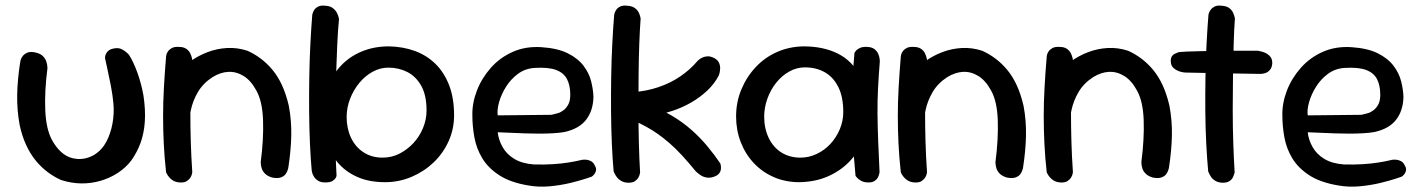

<svg xmlns="http://www.w3.org/2000/svg" viewBox="-20 -670 5219 704"><path d="M204 -10Q179 -21 155.5 -38.5Q132 -56 112 -80Q92 -104 76.5 -137Q61 -170 52 -212Q42 -266 43 -322Q44 -378 54 -442Q54 -442 55.5 -449Q57 -456 63 -464Q69 -472 80.5 -477Q92 -482 112 -477Q129 -473 138 -463.5Q147 -454 150 -444Q153 -434 153.5 -427Q154 -420 154 -420Q143 -335 146 -265.5Q149 -196 171 -156Q186 -129 204.5 -112.5Q223 -96 244 -90.5Q265 -85 285.5 -88Q306 -91 325 -102Q354 -120 370 -150.5Q386 -181 392.5 -217.5Q399 -254 396 -289Q393 -322 386.5 -355.5Q380 -389 374 -416Q368 -443 365 -457Q365 -457 365.5 -462Q366 -467 369 -473.5Q372 -480 379.5 -485.5Q387 -491 402 -493Q417 -495 428.5 -488.5Q440 -482 446.5 -475.5Q453 -469 453 -469Q470 -442 484 -403Q498 -364 506 -320Q514 -266 511 -223.5Q508 -181 495.5 -146.5Q483 -112 461 -81Q441 -55 412 -36Q383 -17 348.5 -7Q314 3 277.5 2.5Q241 2 204 -10Z M978 -19Q961 -24 952 -33Q943 -42 940 -51.5Q937 -61 936.5 -68.5Q936 -76 936 -76Q947 -160 944.5 -229.5Q942 -299 920 -338Q900 -375 873 -391.5Q846 -408 817 -406.5Q788 -405 759 -387Q725 -365 706 -333Q687 -301 679.5 -265Q672 -229 671 -195Q672 -163 672 -137Q672 -111 673 -91Q674 -71 675 -58Q675 -58 674.5 -54Q674 -50 672 -44Q670 -38 663.5 -33Q657 -28 643 -27Q631 -26 622 -32Q613 -38 607.5 -44Q602 -50 602 -50Q591 -68 590.5 -85Q590 -102 591.5 -123Q593 -144 588 -174Q586 -211 586.5 -241.5Q587 -272 591 -299.5Q595 -327 604 -351Q613 -375 629 -398Q649 -424 678 -445Q707 -466 741.5 -479Q776 -492 813 -494Q850 -496 887 -484Q912 -473 935.5 -455.5Q959 -438 979 -414Q999 -390 1014 -357.5Q1029 -325 1039 -282Q1049 -229 1048 -174Q1047 -119 1037 -54Q1037 -54 1035 -47Q1033 -40 1027.5 -32Q1022 -24 1010 -19.5Q998 -15 978 -19ZM639 -1Q625 -2 615.5 -7.5Q606 -13 600 -20.5Q594 -28 591.5 -33Q589 -38 589 -38Q583 -92 580.5 -143Q578 -194 578 -244.5Q578 -295 581 -349Q584 -403 589 -463Q589 -463 590 -468.5Q591 -474 595.5 -481Q600 -488 609.5 -493.5Q619 -499 636 -498Q653 -498 663 -491Q673 -484 677.5 -474.5Q682 -465 683.5 -458Q685 -451 685 -451Q682 -401 680 -353Q678 -305 678 -255Q678 -205 679.5 -151.5Q681 -98 685 -39Q685 -39 684 -33Q683 -27 678.5 -19.5Q674 -12 665 -6Q656 0 639 -1Z M1392 -2Q1333 -2 1289.5 -21.5Q1246 -41 1218 -74.5Q1190 -108 1176.5 -152Q1163 -196 1163 -246Q1163 -301 1180.5 -348Q1198 -395 1230 -429Q1262 -463 1307 -481.5Q1352 -500 1406 -500Q1458 -499 1501.5 -483Q1545 -467 1577 -435.5Q1609 -404 1627 -357Q1645 -310 1645 -247Q1645 -197 1625 -152.5Q1605 -108 1570 -74.5Q1535 -41 1489 -21.5Q1443 -2 1392 -2ZM1173 -1Q1156 -1 1146 -7.5Q1136 -14 1131 -22.5Q1126 -31 1124.5 -37.5Q1123 -44 1123 -44Q1119 -87 1116.5 -143Q1114 -199 1113.5 -261Q1113 -323 1114 -386Q1115 -449 1118 -508Q1121 -567 1125 -616Q1125 -616 1126.5 -621.5Q1128 -627 1132.5 -634Q1137 -641 1147 -646Q1157 -651 1173 -649Q1190 -648 1200 -640.5Q1210 -633 1215 -623.5Q1220 -614 1221.5 -607Q1223 -600 1223 -600Q1219 -560 1216.5 -504.5Q1214 -449 1212 -386Q1210 -323 1210 -258.5Q1210 -194 1210.5 -134Q1211 -74 1214 -25Q1214 -25 1211.5 -19Q1209 -13 1200 -7Q1191 -1 1173 -1ZM1383 -92Q1416 -92 1444.5 -106.5Q1473 -121 1495.5 -145Q1518 -169 1531 -200.5Q1544 -232 1544 -265Q1544 -321 1524.5 -355.5Q1505 -390 1473.5 -406Q1442 -422 1404 -422Q1374 -422 1346.5 -407Q1319 -392 1297.5 -366Q1276 -340 1263.5 -307.5Q1251 -275 1251 -241Q1251 -199 1267 -165Q1283 -131 1313 -111.5Q1343 -92 1383 -92Z M1917 10Q1851 -1 1810.5 -27.5Q1770 -54 1748.5 -89.5Q1727 -125 1719.5 -166Q1712 -207 1712 -247Q1711 -292 1728.5 -337.5Q1746 -383 1779.5 -421Q1813 -459 1860.5 -480Q1908 -501 1966 -497Q2025 -493 2062 -474.5Q2099 -456 2119.5 -429Q2140 -402 2147.5 -372Q2155 -342 2156 -315Q2155 -265 2129.5 -231.5Q2104 -198 2050 -186Q2034 -183 2009.5 -181.5Q1985 -180 1957.5 -180Q1930 -180 1903.5 -181Q1877 -182 1854.5 -183Q1832 -184 1818.5 -184.5Q1805 -185 1805 -185Q1808 -157 1823 -130.5Q1838 -104 1866.5 -87Q1895 -70 1938 -67Q1975 -66 2007 -68Q2039 -70 2063.5 -74Q2088 -78 2101 -81Q2114 -84 2114 -84Q2114 -84 2119.5 -84.5Q2125 -85 2132.5 -84Q2140 -83 2148 -78.5Q2156 -74 2161 -63Q2167 -53 2165.5 -45.5Q2164 -38 2160 -32.5Q2156 -27 2152.5 -24.5Q2149 -22 2149 -22Q2149 -22 2128 -15Q2107 -8 2072.5 0.5Q2038 9 1997 13Q1956 17 1917 10ZM1805 -247 2001 -249Q2001 -249 2008 -250.5Q2015 -252 2025.5 -255Q2036 -258 2046.5 -266Q2057 -274 2064 -287.5Q2071 -301 2071 -322Q2071 -357 2059 -380Q2047 -403 2019 -413.5Q1991 -424 1941 -421Q1906 -419 1879.5 -399.5Q1853 -380 1835.5 -352Q1818 -324 1810 -295.5Q1802 -267 1805 -247Z M2598 -22Q2584 -17 2571.5 -19Q2559 -21 2550 -27Q2541 -33 2536 -37.5Q2531 -42 2531 -42Q2504 -75 2480.5 -100.5Q2457 -126 2435 -145Q2413 -164 2392.5 -178.5Q2372 -193 2350 -205Q2328 -217 2304 -228L2292 -331Q2349 -335 2394.5 -350.5Q2440 -366 2476 -391Q2512 -416 2538 -447Q2538 -447 2542.5 -451Q2547 -455 2555.5 -459Q2564 -463 2574.5 -463.5Q2585 -464 2599 -457Q2612 -450 2616.5 -439.5Q2621 -429 2620.5 -418.5Q2620 -408 2618 -401Q2616 -394 2616 -394Q2600 -363 2573.5 -338Q2547 -313 2514 -294Q2481 -275 2444 -263Q2407 -251 2368 -246L2364 -280Q2406 -268 2444 -245.5Q2482 -223 2514.5 -194.5Q2547 -166 2573.5 -134Q2600 -102 2621 -71Q2621 -71 2622.5 -65.5Q2624 -60 2623.5 -51.5Q2623 -43 2617.5 -35Q2612 -27 2598 -22ZM2285 0Q2269 0 2258 -6.5Q2247 -13 2241 -21.5Q2235 -30 2232.5 -36Q2230 -42 2230 -42Q2226 -85 2223.5 -141.5Q2221 -198 2220.5 -260.5Q2220 -323 2221 -386Q2222 -449 2225 -508Q2228 -567 2232 -616Q2232 -616 2233.5 -621.5Q2235 -627 2239.5 -634Q2244 -641 2254 -646Q2264 -651 2280 -649Q2297 -648 2307 -641Q2317 -634 2321.5 -625Q2326 -616 2327.5 -609Q2329 -602 2329 -602Q2326 -563 2324 -509Q2322 -455 2321.5 -393.5Q2321 -332 2321 -269Q2321 -206 2322.5 -146.5Q2324 -87 2327 -38Q2327 -38 2326 -32.5Q2325 -27 2321 -19.5Q2317 -12 2308.5 -6Q2300 0 2285 0Z M2911 -2Q2860 -2 2817.5 -20.5Q2775 -39 2744 -72Q2713 -105 2696 -149Q2679 -193 2679 -243Q2679 -296 2698.5 -342.5Q2718 -389 2751.5 -424.5Q2785 -460 2829.5 -479.5Q2874 -499 2926 -500Q2999 -500 3052 -473.5Q3105 -447 3133.5 -391.5Q3162 -336 3162 -250Q3162 -200 3144.5 -155.5Q3127 -111 3094 -77Q3061 -43 3015 -23Q2969 -3 2911 -2ZM2915 -92Q2946 -92 2974.5 -105.5Q3003 -119 3024.5 -142Q3046 -165 3059 -195.5Q3072 -226 3072 -259Q3072 -315 3053.5 -351.5Q3035 -388 3003.5 -405.5Q2972 -423 2931 -423Q2901 -423 2873.5 -407.5Q2846 -392 2825.5 -366Q2805 -340 2793.5 -307.5Q2782 -275 2782 -242Q2782 -199 2798.5 -164.5Q2815 -130 2845 -111Q2875 -92 2915 -92ZM3165 -1Q3148 -1 3137.5 -7Q3127 -13 3122 -19Q3117 -25 3117 -25Q3110 -98 3106 -170.5Q3102 -243 3104 -319Q3106 -395 3113 -476Q3113 -476 3117 -482Q3121 -488 3131.5 -493.5Q3142 -499 3161 -498Q3178 -497 3187.5 -489Q3197 -481 3201 -470.5Q3205 -460 3205.5 -452.5Q3206 -445 3206 -445Q3202 -394 3199.5 -347Q3197 -300 3197.5 -252.5Q3198 -205 3200 -153Q3202 -101 3205 -39Q3205 -39 3204 -33.5Q3203 -28 3199.5 -20.5Q3196 -13 3187.5 -7Q3179 -1 3165 -1Z M3672 -19Q3655 -24 3646 -33Q3637 -42 3634 -51.5Q3631 -61 3630.5 -68.5Q3630 -76 3630 -76Q3641 -160 3638.5 -229.5Q3636 -299 3614 -338Q3594 -375 3567 -391.5Q3540 -408 3511 -406.5Q3482 -405 3453 -387Q3419 -365 3400 -333Q3381 -301 3373.5 -265Q3366 -229 3365 -195Q3366 -163 3366 -137Q3366 -111 3367 -91Q3368 -71 3369 -58Q3369 -58 3368.5 -54Q3368 -50 3366 -44Q3364 -38 3357.5 -33Q3351 -28 3337 -27Q3325 -26 3316 -32Q3307 -38 3301.5 -44Q3296 -50 3296 -50Q3285 -68 3284.5 -85Q3284 -102 3285.5 -123Q3287 -144 3282 -174Q3280 -211 3280.5 -241.5Q3281 -272 3285 -299.5Q3289 -327 3298 -351Q3307 -375 3323 -398Q3343 -424 3372 -445Q3401 -466 3435.5 -479Q3470 -492 3507 -494Q3544 -496 3581 -484Q3606 -473 3629.5 -455.5Q3653 -438 3673 -414Q3693 -390 3708 -357.5Q3723 -325 3733 -282Q3743 -229 3742 -174Q3741 -119 3731 -54Q3731 -54 3729 -47Q3727 -40 3721.5 -32Q3716 -24 3704 -19.5Q3692 -15 3672 -19ZM3333 -1Q3319 -2 3309.5 -7.5Q3300 -13 3294 -20.5Q3288 -28 3285.5 -33Q3283 -38 3283 -38Q3277 -92 3274.5 -143Q3272 -194 3272 -244.5Q3272 -295 3275 -349Q3278 -403 3283 -463Q3283 -463 3284 -468.5Q3285 -474 3289.5 -481Q3294 -488 3303.5 -493.5Q3313 -499 3330 -498Q3347 -498 3357 -491Q3367 -484 3371.5 -474.5Q3376 -465 3377.5 -458Q3379 -451 3379 -451Q3376 -401 3374 -353Q3372 -305 3372 -255Q3372 -205 3373.5 -151.5Q3375 -98 3379 -39Q3379 -39 3378 -33Q3377 -27 3372.5 -19.5Q3368 -12 3359 -6Q3350 0 3333 -1Z M4207 -19Q4190 -24 4181 -33Q4172 -42 4169 -51.5Q4166 -61 4165.5 -68.5Q4165 -76 4165 -76Q4176 -160 4173.5 -229.5Q4171 -299 4149 -338Q4129 -375 4102 -391.5Q4075 -408 4046 -406.5Q4017 -405 3988 -387Q3954 -365 3935 -333Q3916 -301 3908.5 -265Q3901 -229 3900 -195Q3901 -163 3901 -137Q3901 -111 3902 -91Q3903 -71 3904 -58Q3904 -58 3903.5 -54Q3903 -50 3901 -44Q3899 -38 3892.5 -33Q3886 -28 3872 -27Q3860 -26 3851 -32Q3842 -38 3836.5 -44Q3831 -50 3831 -50Q3820 -68 3819.5 -85Q3819 -102 3820.5 -123Q3822 -144 3817 -174Q3815 -211 3815.5 -241.5Q3816 -272 3820 -299.5Q3824 -327 3833 -351Q3842 -375 3858 -398Q3878 -424 3907 -445Q3936 -466 3970.5 -479Q4005 -492 4042 -494Q4079 -496 4116 -484Q4141 -473 4164.5 -455.5Q4188 -438 4208 -414Q4228 -390 4243 -357.5Q4258 -325 4268 -282Q4278 -229 4277 -174Q4276 -119 4266 -54Q4266 -54 4264 -47Q4262 -40 4256.5 -32Q4251 -24 4239 -19.5Q4227 -15 4207 -19ZM3868 -1Q3854 -2 3844.5 -7.5Q3835 -13 3829 -20.5Q3823 -28 3820.5 -33Q3818 -38 3818 -38Q3812 -92 3809.5 -143Q3807 -194 3807 -244.5Q3807 -295 3810 -349Q3813 -403 3818 -463Q3818 -463 3819 -468.5Q3820 -474 3824.5 -481Q3829 -488 3838.5 -493.5Q3848 -499 3865 -498Q3882 -498 3892 -491Q3902 -484 3906.5 -474.5Q3911 -465 3912.5 -458Q3914 -451 3914 -451Q3911 -401 3909 -353Q3907 -305 3907 -255Q3907 -205 3908.5 -151.5Q3910 -98 3914 -39Q3914 -39 3913 -33Q3912 -27 3907.5 -19.5Q3903 -12 3894 -6Q3885 0 3868 -1Z M4464 0Q4448 0 4437 -6.5Q4426 -13 4420.5 -21.5Q4415 -30 4412.5 -36Q4410 -42 4410 -42Q4406 -85 4403 -141.5Q4400 -198 4399.5 -260.5Q4399 -323 4400 -386Q4401 -449 4404 -508Q4407 -567 4411 -616Q4411 -616 4412.5 -621.5Q4414 -627 4419 -634Q4424 -641 4433.5 -646Q4443 -651 4459 -649Q4477 -648 4486.5 -641Q4496 -634 4500.5 -625Q4505 -616 4506.5 -609Q4508 -602 4508 -602Q4505 -563 4503.5 -509Q4502 -455 4501 -393.5Q4500 -332 4500 -269Q4500 -206 4502 -146.5Q4504 -87 4507 -38Q4507 -38 4505.5 -32.5Q4504 -27 4500.5 -19.5Q4497 -12 4488 -6Q4479 0 4464 0ZM4601 -399Q4522 -400 4451 -401.5Q4380 -403 4325 -404Q4325 -404 4317.5 -405Q4310 -406 4300 -410Q4290 -414 4282 -421.5Q4274 -429 4273 -443Q4272 -455 4276 -462Q4280 -469 4287 -472.5Q4294 -476 4298.5 -477.5Q4303 -479 4303 -479Q4311 -480 4333 -481Q4355 -482 4386 -482.5Q4417 -483 4452.5 -483.5Q4488 -484 4524 -484Q4560 -484 4592 -484Q4592 -484 4597.5 -483Q4603 -482 4611 -479.5Q4619 -477 4627 -472Q4635 -467 4640 -459Q4645 -451 4645 -438Q4644 -423 4637 -414.5Q4630 -406 4622 -403Q4614 -400 4607.5 -399.5Q4601 -399 4601 -399Z M4887 10Q4821 -1 4780.5 -27.5Q4740 -54 4718.5 -89.5Q4697 -125 4689.5 -166Q4682 -207 4682 -247Q4681 -292 4698.5 -337.5Q4716 -383 4749.5 -421Q4783 -459 4830.5 -480Q4878 -501 4936 -497Q4995 -493 5032 -474.5Q5069 -456 5089.5 -429Q5110 -402 5117.5 -372Q5125 -342 5126 -315Q5125 -265 5099.5 -231.5Q5074 -198 5020 -186Q5004 -183 4979.5 -181.5Q4955 -180 4927.5 -180Q4900 -180 4873.5 -181Q4847 -182 4824.5 -183Q4802 -184 4788.5 -184.5Q4775 -185 4775 -185Q4778 -157 4793 -130.5Q4808 -104 4836.5 -87Q4865 -70 4908 -67Q4945 -66 4977 -68Q5009 -70 5033.5 -74Q5058 -78 5071 -81Q5084 -84 5084 -84Q5084 -84 5089.5 -84.5Q5095 -85 5102.5 -84Q5110 -83 5118 -78.5Q5126 -74 5131 -63Q5137 -53 5135.5 -45.5Q5134 -38 5130 -32.5Q5126 -27 5122.5 -24.5Q5119 -22 5119 -22Q5119 -22 5098 -15Q5077 -8 5042.5 0.5Q5008 9 4967 13Q4926 17 4887 10ZM4775 -247 4971 -249Q4971 -249 4978 -250.5Q4985 -252 4995.5 -255Q5006 -258 5016.5 -266Q5027 -274 5034 -287.5Q5041 -301 5041 -322Q5041 -357 5029 -380Q5017 -403 4989 -413.5Q4961 -424 4911 -421Q4876 -419 4849.5 -399.5Q4823 -380 4805.5 -352Q4788 -324 4780 -295.5Q4772 -267 4775 -247Z"/></svg>

Font: Sour Gummy
Style: Regular
Weight: 400
Designer: Stefie Justprince
Foundry: Eifetstype
Version: Version 1.000